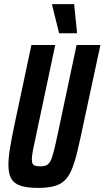

<svg xmlns="http://www.w3.org/2000/svg" viewBox="-20 -907 509 935"><path d="M164 8Q110 8 78.5 -3Q47 -14 34 -38.5Q21 -63 21 -103Q21 -139 29 -187.5Q37 -236 51 -302L133 -688H249L157 -254Q146 -205 140.5 -175.5Q135 -146 135 -130Q135 -116 139.5 -109Q144 -102 153 -99.5Q162 -97 176 -97Q195 -97 206.5 -102.5Q218 -108 226 -123.5Q234 -139 242 -170.5Q250 -202 261 -254L353 -688H469L386 -302Q370 -225 357 -171Q344 -117 329.5 -82Q315 -47 294 -27.5Q273 -8 242 0Q211 8 164 8ZM268 -745 234 -881V-887H341L355 -750L354 -745Z"/></svg>

Font: Saira ExtraCondensed
Style: Bold Italic
Weight: 700
Width: 2
Italic angle: -12°
Designer: Hector Gatti with collaboration of the Omnibus-Type team
Foundry: Omnibus-Type
Version: Version 1.101